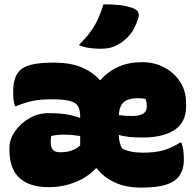

<svg xmlns="http://www.w3.org/2000/svg" viewBox="-20 -842 890 874"><path d="M226 -557Q298 -557 349 -536.5Q400 -516 434 -478H438Q472 -517 519 -538Q566 -559 628 -559Q681 -559 726 -536Q771 -513 799 -471Q827 -429 827 -372V-358Q827 -285 774.5 -250.5Q722 -216 629 -216Q599 -216 571 -218.5Q543 -221 521 -228Q521 -192 536 -166Q556 -156 578.5 -151.5Q601 -147 632 -147Q685 -147 722.5 -157.5Q760 -168 800 -193H806Q811 -178 814 -159.5Q817 -141 817 -116Q817 -55 780 -24Q755 -4 715.5 4Q676 12 621 12Q553 12 502.5 -11.5Q452 -35 420 -76H417Q380 -36 323 -13Q266 10 202 10Q114 10 68.5 -32Q23 -74 23 -158V-169Q23 -208 48 -244Q73 -280 113.5 -303.5Q154 -327 200 -327Q252 -327 285.5 -321Q319 -315 345 -305V-311Q345 -341 335.5 -358Q326 -375 298 -382.5Q270 -390 216 -390Q167 -390 132.5 -383.5Q98 -377 54 -359H48Q43 -374 41.5 -390Q40 -406 40 -425Q40 -454 46.5 -478.5Q53 -503 69 -520Q89 -540 126.5 -548.5Q164 -557 226 -557ZM607 -395Q565 -395 544 -377.5Q523 -360 521 -318Q551 -314 580 -314Q648 -314 648 -355Q648 -369 646.5 -377Q645 -385 643 -391Q630 -395 607 -395ZM252 -149H257Q311 -149 345 -180V-223Q325 -226 307.5 -227.5Q290 -229 271 -229Q240 -229 213 -223Q212 -218 211.5 -212Q211 -206 211 -199V-192Q211 -149 252 -149ZM451 -822Q486 -823 523.5 -819Q561 -815 590 -803Q606 -796 610 -783.5Q614 -771 609 -758Q595 -714 573 -686Q551 -658 516 -638Q502 -630 482.5 -625Q463 -620 437 -620Q415 -620 388 -623.5Q361 -627 339 -637Q370 -668 390.5 -695.5Q411 -723 425 -753.5Q439 -784 451 -822Z"/></svg>

Font: Recursive Sn Csl St Blk
Style: Regular
Weight: 900
Version: Version 1.079;hotconv 1.0.112;makeotfexe 2.5.65598; ttfautoh